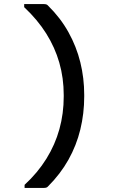

<svg xmlns="http://www.w3.org/2000/svg" viewBox="-20 -776 640 937"><path d="M215 133Q211 138 206 139.5Q201 141 195 141Q180 141 164.5 141Q149 141 133 141Q117 141 100 141V126Q164 67 206.5 -1.5Q249 -70 270 -146Q291 -222 291 -305V-312Q291 -395 269.5 -470Q248 -545 205.5 -612.5Q163 -680 98 -741V-756Q116 -756 131.5 -756Q147 -756 163 -756Q179 -756 195 -756Q201 -756 206 -754.5Q211 -753 215 -748Q275 -689 314 -619Q353 -549 372 -472Q391 -395 391 -313V-305Q391 -222 372 -144Q353 -66 314 3.5Q275 73 215 133Z"/></svg>

Font: Rec Mono Linear
Style: Regular
Weight: 400
Monospace: yes
Version: Version 1.085; ttfautohint (v1.8.4.7-5d5b)